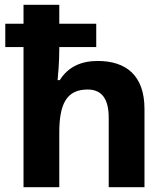

<svg xmlns="http://www.w3.org/2000/svg" viewBox="-20 -780 697 800"><path d="M227 -760H78V-681H2V-584H78V0H227V-227C227 -343 255 -407 345 -407C405 -407 433 -367 433 -289V0H582V-326C582 -466 505 -526 387 -526C319 -526 264 -502 229 -446H220C222 -466 227 -521 227 -575V-584H381V-681H227Z"/></svg>

Font: Noto Sans Malayalam
Style: Bold
Weight: 700
Designer: Jelle Bosma - Monotype Design Team
Foundry: Monotype Imaging Inc.
Version: Version 2.104